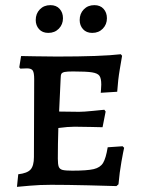

<svg xmlns="http://www.w3.org/2000/svg" viewBox="-20 -719 550 747"><path d="M51 -41Q86 -45 99 -59.5Q112 -74 112 -108L113 -411Q113 -436 107.5 -444.5Q102 -453 85 -453L59 -452L55 -457L62 -501Q76 -501 115.5 -500Q155 -499 201 -499Q374 -499 450 -508L455 -502Q453 -490 446 -449Q439 -408 436 -362L372 -358Q372 -361 373 -370.5Q374 -380 374 -390Q374 -414 367 -424Q360 -434 338 -437.5Q316 -441 264 -441Q241 -441 231.5 -439Q222 -437 219 -432Q216 -427 216 -414L210 -285L288 -284Q306 -284 340.5 -287.5Q375 -291 386 -292L391 -285L379 -224Q368 -224 336.5 -225Q305 -226 270 -226Q244 -226 207 -221Q205 -157 205 -102Q205 -80 208.5 -70.5Q212 -61 223 -58Q234 -55 261 -55Q319 -55 344.5 -61Q370 -67 381 -85Q392 -103 399 -146L457 -150L463 -144Q460 -132 452.5 -90Q445 -48 441 -2L433 5Q407 4 322.5 2Q238 0 179 0Q135 0 96 3.5Q57 7 46 8ZM119 -641Q119 -666 135 -682.5Q151 -699 176 -699Q199 -699 212 -684.5Q225 -670 225 -648Q225 -624 209 -607.5Q193 -591 168 -591Q145 -591 132 -605.5Q119 -620 119 -641ZM290 -641Q290 -666 306 -682.5Q322 -699 347 -699Q370 -699 383 -684.5Q396 -670 396 -648Q396 -624 380 -607.5Q364 -591 339 -591Q316 -591 303 -605.5Q290 -620 290 -641Z"/></svg>

Font: Alegreya SC Medium
Style: Regular
Weight: 500
Designer: Juan Pablo del Peral
Foundry: Huerta Tipografica
Version: Version 2.007; ttfautohint (v1.6)